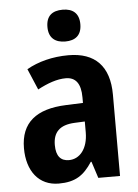

<svg xmlns="http://www.w3.org/2000/svg" viewBox="-54 -801 616 854"><g transform="rotate(-5 254.0 -374.5)"><path d="M258 -759C212 -759 184 -738 184 -688C184 -638 214 -617 258 -617C302 -617 331 -638 331 -688C331 -737 303 -759 258 -759ZM266 -555C194 -555 130 -538 79 -509L119 -415C164 -439 206 -454 245 -454C289 -454 312 -425 312 -363V-338L236 -335C103 -330 33 -274 33 -160C33 -58 85 10 174 10C248 10 286 -16 324 -74H327L351 0H448V-363C448 -491 384 -555 266 -555ZM313 -255V-207C313 -133 276 -90 228 -90C192 -90 171 -112 171 -162C171 -218 199 -250 268 -253Z"/></g></svg>

Font: Noto Sans Display SemiCondensed
Style: Bold
Weight: 700
Width: 4
Designer: Monotype Design Team
Foundry: Monotype Imaging Inc.
Version: Version 1.900